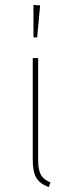

<svg xmlns="http://www.w3.org/2000/svg" viewBox="-20 -755 296 780"><path d="M116 -735 143 -733 131 -603H116ZM135 -519V-106Q135 -65 146 -45Q157 -25 185 -14L178 5Q141 -9 127 -33.5Q113 -58 113 -106V-519Z"/></svg>

Font: FiraGO Thin
Style: Regular
Weight: 100
Designer: bBox Type
Foundry: bBox Type GmbH
Version: Version 1.001;PS 001.001;hotconv 1.0.88;makeotf.lib2.5.64775